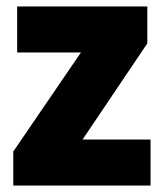

<svg xmlns="http://www.w3.org/2000/svg" viewBox="-20 -573 507 593"><path d="M445 0V-142H235L435 -439V-553H33V-411H230L21 -105V0Z"/></svg>

Font: Noto Sans Devanagari SemiCondensed Black
Style: Regular
Weight: 900
Width: 4
Designer: Jelle Bosma - Monotype Design Team
Foundry: Monotype Imaging Inc.
Version: Version 2.004